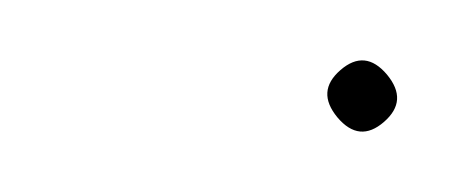

<svg xmlns="http://www.w3.org/2000/svg" viewBox="-20 -346 150 63"><path d="M91.7 -323C86.3 -318.3 86 -313.2 90.7 -307.5C95.5 -301.8 100.6 -301.3 106 -306C111.4 -310.7 111.7 -315.8 107 -321.5C102.2 -327.2 97.1 -327.7 91.7 -323Z"/></svg>

Font: Proton
Style: RgCndIt
Weight: 500
Version: Version 1.017